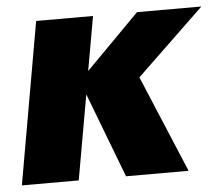

<svg xmlns="http://www.w3.org/2000/svg" viewBox="-44 -590 739 639"><g transform="rotate(-5 325.5 -270.5)"><path d="M289 -541H99L4 0H194L244 -283L352 0H561L425 -324L651 -541H436L257 -360Z"/></g></svg>

Font: Geom Black
Style: Bold Italic
Weight: 900
Italic angle: -10°
Version: Version 1.102